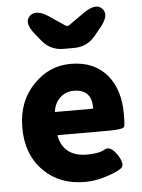

<svg xmlns="http://www.w3.org/2000/svg" viewBox="-59 -904 713 964"><g transform="rotate(-5 298.0 -422.0)"><path d="M330 14Q203 14 124 -65Q40 -147 40 -285Q40 -418 124 -503Q202 -583 310 -583Q428 -583 494 -504Q554 -431 554 -309Q554 -260 550 -246Q546 -232 469 -232H217Q212 -232 213 -227Q235 -122 354 -122Q413 -122 442.5 -139.5Q472 -157 506 -106Q539 -55 514.5 -37.5Q490 -20 435.5 -3Q381 14 330 14ZM210 -354Q209 -349 214 -349H398Q403 -349 403 -354Q403 -447 313 -447Q274 -447 246 -422Q218 -397 210 -354ZM281 -661Q216 -661 174 -711L146 -746Q93 -809 127 -841Q161 -872 225 -828L299 -778Q310 -770 321 -778L396 -831Q462 -878 493 -844Q524 -811 472 -749L441 -711Q399 -661 334 -661Z"/></g></svg>

Font: Resource Han Rounded TW Heavy
Style: Regular
Weight: 900
Designer: Cyano Hao (round all glyphs); Ryoko NISHIZUKA 西塚涼子 (kana, bopomofo & ideographs); Paul D. Hunt (Latin, Greek & Cyrillic)
Foundry: Cyano Hao
Version: 0.990